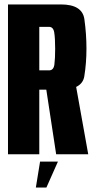

<svg xmlns="http://www.w3.org/2000/svg" viewBox="-20 -695 430 865"><path d="M16 0H157V-291H253Q350 -291 359.8 -351.2Q369.5 -411.5 369.5 -476Q369.5 -541.5 360.2 -608.2Q351 -675 254.5 -675H16ZM233 0H377.5L319.5 -323.5L185.5 -311.5ZM157 -378V-574H201Q220.5 -574 224.5 -547.8Q228.5 -521.5 228.5 -475Q228.5 -430.5 225 -404.2Q221.5 -378 201 -378ZM141.5 150H189L241 33H160.5Z"/></svg>

Font: Anybody ExtraCondensed
Style: Bold
Weight: 700
Width: 2
Version: Version 1.113;gftools[0.9.25]